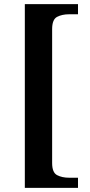

<svg xmlns="http://www.w3.org/2000/svg" viewBox="-20 -780 434 928"><path d="M100 128V-760H357V-711H314Q280 -711 256 -698.5Q232 -686 232 -639V8Q232 54 256 66.5Q280 79 314 79H357V128Z"/></svg>

Font: Noto Serif Vithkuqi SemiBold
Style: Regular
Weight: 600
Version: Version 1.005